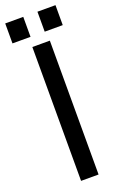

<svg xmlns="http://www.w3.org/2000/svg" viewBox="-175 -902 599 957"><g transform="rotate(-20 124.5 -423.5)"><path d="M86.9 -856.9V-751H-8.8V-856.9ZM257.8 -856.9V-751H162.1V-856.9ZM170.9 -700.2V9.8H78.1V-700.2Z"/></g></svg>

Font: D-DIN-PRO Medium
Style: Regular
Weight: 500
Designer: datto
Foundry: CyberFei
Version: Version 1.000;hotconv 1.0.109;makeotfexe 2.5.65596